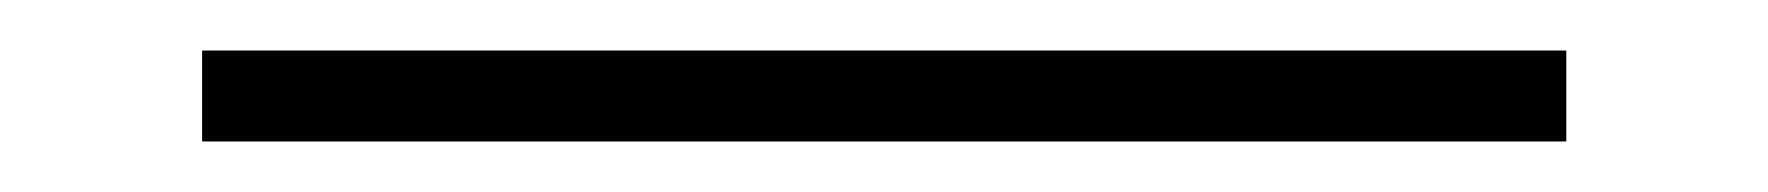

<svg xmlns="http://www.w3.org/2000/svg" viewBox="-20 -338 700 76"><path d="M60 -282V-318H600V-282Z"/></svg>

Font: Kalnia Expanded
Style: Regular
Weight: 400
Width: 7
Designer: Frida Medrano
Foundry: Frida Medrano
Version: Version 1.105